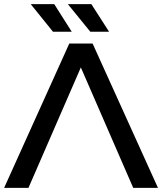

<svg xmlns="http://www.w3.org/2000/svg" viewBox="-23 -911 786 931"><path d="M369 -584 623 0H743L426 -700H313L-3 0H115ZM506 -757 420 -891H306L415 -757ZM325 -757 240 -891H126L234 -757Z"/></svg>

Font: Montserrat-Alt1 SemBd
Style: Regular
Weight: 600
Designer: Differentunic
Foundry: Differentunic
Version: Version 7.222